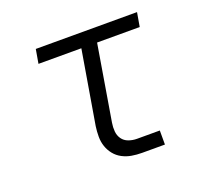

<svg xmlns="http://www.w3.org/2000/svg" viewBox="-96 -633 793 745"><g transform="rotate(-20 300.0 -260.0)"><path d="M371 0Q349 0 328.5 -3.5Q308 -7 290 -16.5Q272 -26 259.5 -41.5Q247 -57 240.5 -76Q234 -95 234 -116.5Q234 -138 237 -159L288 -462H111L121 -520H539L529 -462H353L301 -150Q298 -132 299.5 -114.5Q301 -97 310.5 -83.5Q320 -70 336.5 -64Q353 -58 371 -58H465V0Z"/></g></svg>

Font: Iosevka SS04 Lt Ex Obl
Style: Regular
Weight: 300
Width: 7
Italic angle: -9°
Monospace: yes
Designer: Belleve Invis
Foundry: Belleve Invis
Version: Version 19.0.0; ttfautohint (v1.8.4)